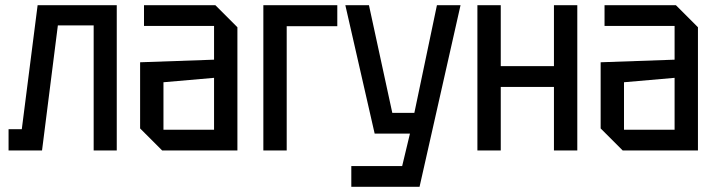

<svg xmlns="http://www.w3.org/2000/svg" viewBox="-20 -580 2760 740"><path d="M430 -560V0H341V-482H203L142 0H13V-82H64L125 -560Z M520 -85V-340L805 -350V-480H535V-560H810L895 -475V0H605ZM610 -263V-80H805V-280Z M995 0V-560H1280V-479H1085V0Z M1334 140V60H1530L1560 -65H1424L1311 -560H1402L1492 -145H1577L1664 -560H1755L1597 140Z M1820 0V-560H1910V-325H2115V-560H2205V0H2115V-245H1910V0Z M2295 -85V-340L2580 -350V-480H2310V-560H2585L2670 -475V0H2380ZM2385 -263V-80H2580V-280Z"/></svg>

Font: Tektur SemiCondensed
Style: Regular
Weight: 400
Width: 4
Designer: Adam Jagosz
Foundry: Adam Jagosz
Version: Version 1.005;gftools[0.9.30]